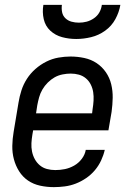

<svg xmlns="http://www.w3.org/2000/svg" viewBox="-20 -760 540 788"><path d="M201 8Q172 8 144.5 2Q117 -4 95 -19Q73 -34 58.5 -57Q44 -80 37 -106.5Q30 -133 30.5 -161.5Q31 -190 36 -219L56 -339Q60 -364 68 -389Q76 -414 90.5 -436.5Q105 -459 125.5 -477Q146 -495 170 -507Q194 -519 219.5 -523.5Q245 -528 269 -528Q298 -528 326 -522Q354 -516 376.5 -501Q399 -486 414.5 -463.5Q430 -441 436.5 -414Q443 -387 442.5 -358.5Q442 -330 438 -301L425 -225H116L113 -208Q110 -190 109 -172.5Q108 -155 111.5 -138Q115 -121 123 -106.5Q131 -92 143.5 -81.5Q156 -71 172.5 -66.5Q189 -62 207 -62Q227 -62 246.5 -66Q266 -70 284.5 -80.5Q303 -91 316 -108.5Q329 -126 332 -145H410Q405 -123 395 -101.5Q385 -80 369.5 -61.5Q354 -43 333.5 -29Q313 -15 291 -6.5Q269 2 246 5Q223 8 201 8ZM358 -295 360 -312Q363 -330 364 -347.5Q365 -365 362.5 -381.5Q360 -398 352.5 -413Q345 -428 332.5 -438.5Q320 -449 304 -453.5Q288 -458 270 -458Q254 -458 236.5 -454.5Q219 -451 204 -442.5Q189 -434 176 -421Q163 -408 154 -392.5Q145 -377 140.5 -360.5Q136 -344 133 -328L128 -295ZM293 -600Q263 -600 235 -607.5Q207 -615 186.5 -634Q166 -653 159.5 -681.5Q153 -710 158 -740H234Q232 -724 235 -709.5Q238 -695 248.5 -685Q259 -675 273.5 -671Q288 -667 304 -667Q320 -667 335.5 -671Q351 -675 365.5 -685Q380 -695 388 -709.5Q396 -724 398 -740H474Q469 -710 453.5 -681.5Q438 -653 411.5 -634Q385 -615 354 -607.5Q323 -600 293 -600Z"/></svg>

Font: Iosevka Term Oblique
Style: Regular
Weight: 400
Italic angle: -9°
Monospace: yes
Designer: Belleve Invis
Foundry: Belleve Invis
Version: Version 31.4.0